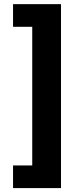

<svg xmlns="http://www.w3.org/2000/svg" viewBox="-20 -790 402 948"><path d="M44.4 138.7V26.9H139.2V-657.7H44.4V-769.5H281.2V138.7Z"/></svg>

Font: Inter 20pt
Style: Bold
Weight: 700
Version: Version 4.001;git-66647c0bb